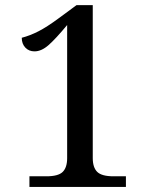

<svg xmlns="http://www.w3.org/2000/svg" viewBox="-20 -738 599 758"><path d="M96.2 -42H163.1Q210 -42 227.5 -59.3Q245.1 -76.7 245.1 -113.8V-639.2Q200.2 -585 171.9 -560.1Q143.6 -535.2 116.2 -535.2Q94.2 -535.2 80.1 -550Q65.9 -564.9 65.9 -588.9Q98.1 -597.2 131.6 -614.3Q165 -631.3 211.9 -666L282.2 -717.8H346.2V-113.8Q346.2 -76.7 364 -59.3Q381.8 -42 428.2 -42H477.1V0H96.2Z"/></svg>

Font: Noto Serif Kannada
Style: Regular
Weight: 400
Designer: Indian Type Foundry
Foundry: Monotype Imaging Inc.
Version: Version 1.01